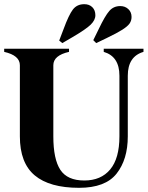

<svg xmlns="http://www.w3.org/2000/svg" viewBox="-30 -893 706 918"><path d="M656 -660V-645Q581 -623 581 -531V-241Q581 -131 527.5 -63Q474 5 348 5Q207 5 136 -54.5Q65 -114 65 -241V-581Q65 -628 -10 -645V-660H300V-645Q225 -628 225 -581V-241Q225 -132 258.5 -81Q292 -30 373 -30Q453 -30 497 -83Q541 -136 541 -241V-531Q541 -623 466 -645V-660ZM426 -820Q426 -797 403.5 -775Q381 -753 316 -715L268 -687L253 -699L274 -754Q299 -822 318.5 -847.5Q338 -873 373 -873Q397 -873 411.5 -858.5Q426 -844 426 -820ZM599 -812Q599 -794 589.5 -780.5Q580 -767 555 -751Q530 -735 480 -711L430 -687L416 -701L442 -754Q472 -817 492.5 -840.5Q513 -864 545 -864Q568 -864 583.5 -849.5Q599 -835 599 -812Z"/></svg>

Font: FFF_NEPSZA-BADSAG Bold
Style: Regular
Weight: 700
Designer: bBox Type GmbH
Foundry: bBox Type GmbH
Version: Version 0.002